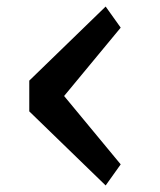

<svg xmlns="http://www.w3.org/2000/svg" viewBox="-20 -582 490 587"><path d="M69.5 -241.5V-335.5L303 -562L349 -497.5L176 -288.5L349 -79.5L303 -15Z"/></svg>

Font: League Mono Condensed Medium
Style: Regular
Weight: 500
Width: 1
Designer: Tyler Finck
Foundry: The League of Moveable Type / Tyler Finck
Version: Version 2.210